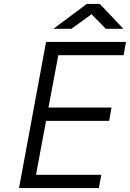

<svg xmlns="http://www.w3.org/2000/svg" viewBox="-20 -951 657 971"><path d="M76.2 0 212.9 -738.8H617.2L605 -671.9H274.9L225.1 -407.2H543.9L532.2 -339.8H212.9L162.1 -66.9H492.2L480 0ZM250 -805.2 418.9 -931.2H484.9L604 -805.2H515.1L442.9 -878.9L340.8 -805.2Z"/></svg>

Font: Involve
Style: Italic
Weight: 400
Italic angle: -10.5°
Designer: Stefan Peev
Foundry: Context Ltd.
Version: Version 1.001